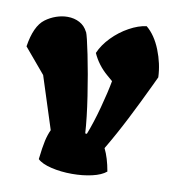

<svg xmlns="http://www.w3.org/2000/svg" viewBox="-71 -652 661 725"><g transform="rotate(10 259.5 -289.0)"><path d="M80.6 -338.4 0 -434.1Q12.2 -513.7 49.3 -541.5Q68.4 -555.7 90.3 -563.2Q112.3 -570.8 133.8 -570.8Q159.7 -570.8 180.2 -559.8Q200.7 -548.8 211.4 -526.9H211.9Q217.8 -514.2 232.2 -443.8Q246.6 -373.5 259.3 -289.8Q272 -206.1 275.4 -148.9L281.7 -148.4Q299.8 -194.3 316.4 -255.9Q333 -317.4 340.8 -360.8Q337.4 -363.8 319.1 -379.4Q300.8 -395 286.4 -414.1Q272 -433.1 262.2 -455.1Q275.9 -487.3 304.4 -516.6Q333 -545.9 367.7 -564.9Q402.3 -584 433.6 -587.9Q467.3 -560.1 487.8 -508.5Q508.3 -457 510.3 -405.3Q502.9 -390.6 495.1 -373Q460.9 -300.8 427 -234.4Q393.1 -168 356.9 -106.9Q374 -72.3 382.8 -21.5Q364.3 -5.9 328.9 2.2Q293.5 10.3 252.4 10.3Q209.5 10.3 172.6 1.5Q135.7 -7.3 119.6 -22.9Q125 -70.3 130.6 -95Q136.2 -119.6 145 -138.2Z"/></g></svg>

Font: Fruktur
Style: Regular
Weight: 400
Designer: Viktoriya Grabowska
Foundry: Viktoriya Grabowska
Version: Version 1.004; ttfautohint (v1.4.1)